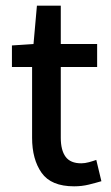

<svg xmlns="http://www.w3.org/2000/svg" viewBox="-20 -644 391 676"><path d="M241 12Q160 12 126.5 -35.5Q93 -83 93 -159V-408H22V-484L98 -489L110 -624H194V-489H322V-408H194V-159Q194 -115 211 -92Q228 -69 266 -69Q279 -69 293.5 -73Q308 -77 319 -81L337 -6Q317 0 292.5 6Q268 12 241 12Z"/></svg>

Font: Assistant ExtraLight SemiBold
Style: Regular
Weight: 600
Version: Version 3.000